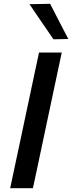

<svg xmlns="http://www.w3.org/2000/svg" viewBox="-20 -989 379 1009"><path d="M33.5 0Q46 -58.5 57.5 -113Q69 -167.5 83.5 -235L134 -473Q148.5 -542 160.5 -597.8Q172.5 -653.5 185 -713H304.5Q292 -654 280 -597.8Q268 -541.5 253.5 -473L203 -235Q189 -167.5 177.2 -113Q165.5 -58.5 153 0ZM261 -782.5Q230 -827.5 198.5 -873.5Q167 -919.5 135 -967L243.5 -969Q267.5 -922.5 291.2 -876.2Q315 -830 339 -784Z"/></svg>

Font: Commissioner Medium
Style: Italic
Weight: 500
Italic angle: -12°
Designer: Kostas Bartsokas
Foundry: Kostas Bartsokas
Version: Version 1.000; ttfautohint (v1.8.3)